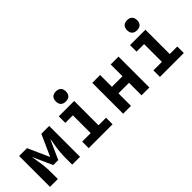

<svg xmlns="http://www.w3.org/2000/svg" viewBox="56 -1521 2287 2287"><g transform="rotate(-45 1200.0 -377.5)"><path d="M47 0V-520H179L300 -250L421 -520H553V0H421V-104Q421 -152 424.5 -200Q428 -248 436 -295L442 -329Q445 -348 448 -366Q451 -384 453 -403L342 -156H258L147 -403Q149 -384 152 -366Q155 -348 158 -329L164 -295Q172 -248 175.5 -200Q179 -152 179 -104V0Z M699 0V-110H842V-410H715V-520H974V-110H1101V0ZM900 -585Q883 -585 866 -590Q849 -595 837 -607Q825 -619 820 -636Q815 -653 815 -670Q815 -687 820 -704Q825 -721 837 -733Q849 -745 866 -750Q883 -755 900 -755Q917 -755 934 -750Q951 -745 963 -733Q975 -721 980 -704Q985 -687 985 -670Q985 -653 980 -636Q975 -619 963 -607Q951 -595 934 -590Q917 -585 900 -585Z M1279 0V-520H1411V-321H1589V-520H1721V0H1589V-211H1411V0Z M1899 0V-110H2042V-410H1915V-520H2174V-110H2301V0ZM2100 -585Q2083 -585 2066 -590Q2049 -595 2037 -607Q2025 -619 2020 -636Q2015 -653 2015 -670Q2015 -687 2020 -704Q2025 -721 2037 -733Q2049 -745 2066 -750Q2083 -755 2100 -755Q2117 -755 2134 -750Q2151 -745 2163 -733Q2175 -721 2180 -704Q2185 -687 2185 -670Q2185 -653 2180 -636Q2175 -619 2163 -607Q2151 -595 2134 -590Q2117 -585 2100 -585Z"/></g></svg>

Font: Iosevka Custom XBdEx
Style: Regular
Weight: 800
Width: 7
Monospace: yes
Designer: Belleve Invis
Foundry: Belleve Invis
Version: Version 11.2.4; ttfautohint (v1.8.4)